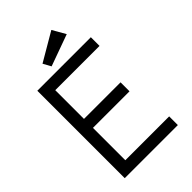

<svg xmlns="http://www.w3.org/2000/svg" viewBox="-235 -880 969 969"><g transform="rotate(-45 250.0 -395.5)"><path d="M59 -624H441V-562H125V-357H386V-293H125V-62H438V0H59ZM174 -702 326 -791 366 -721 197 -660Z"/></g></svg>

Font: Vazir Code
Style: Code
Weight: 400
Foundry: DejaVu fonts team - Redesigned by Saber Rastikerdar
Version: Version 1.1.2